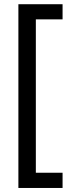

<svg xmlns="http://www.w3.org/2000/svg" viewBox="-20 -742 350 923"><path d="M280.8 161.6H68.4V-721.7H280.8V-648.9H152.3V88.4H280.8Z"/></svg>

Font: Open Sans Condensed Medium
Style: Regular
Weight: 500
Width: 3
Designer: Monotype Design Team
Foundry: Monotype Imaging Inc.
Version: Version 3.000